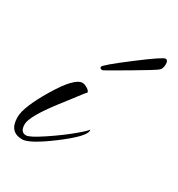

<svg xmlns="http://www.w3.org/2000/svg" viewBox="-124 -461 529 572"><g transform="rotate(30 140.0 -175.0)"><path d="M195 -87Q195 -67 126.5 -15.5Q58 36 33 36Q-12 36 -12 -15Q-12 -50 33 -125Q78 -200 105 -200Q112 -200 122 -194Q132 -188 132 -182Q127 -177 122.5 -171Q118 -165 111 -156Q104 -147 94.5 -134.5Q85 -122 74 -108Q17 -34 17 -7Q17 20 37 20Q49 20 91 -8Q133 -36 163.5 -61.5Q194 -87 194 -91Q195 -90 195 -87ZM137 -262Q128 -262 128 -268.5Q128 -275 201 -330.5Q274 -386 283 -386Q292 -386 292 -371.5Q292 -357 284.5 -350Q277 -343 208 -302.5Q139 -262 137 -262Z"/></g></svg>

Font: Qwigley
Style: Regular
Weight: 400
Designer: Robert E. Leuschke
Foundry: Robert E. Leuschke
Version: Version 1.003